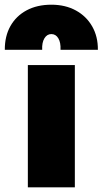

<svg xmlns="http://www.w3.org/2000/svg" viewBox="-56 -797 436 817"><path d="M62.5 0V-520H262.5V0ZM-35.5 -585Q-36 -642.5 -11.8 -685.8Q12.5 -729 57.2 -753Q102 -777 162.5 -777Q222 -777 266.8 -752.5Q311.5 -728 336.2 -684.8Q361 -641.5 360.5 -585H201.5Q203 -616 192.2 -634Q181.5 -652 162.5 -652Q144 -652 133 -634Q122 -616 123.5 -585Z"/></svg>

Font: Geologica Roman Black
Style: Regular
Weight: 900
Designer: Sindre Bremnes, Frode Helland
Foundry: Monokrom Skriftforlag AS
Version: Version 1.010;gftools[0.9.28]